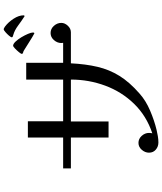

<svg xmlns="http://www.w3.org/2000/svg" viewBox="61 -921 878 1040"><g transform="rotate(-90 500.0 -401.0)"><path d="M896 -508Q896 -489 880.5 -472.5Q865 -456 845 -456H677Q673 -376 658 -312Q643 -248 609 -193Q575 -138 513 -84Q475 -50 421 -27Q367 -4 317 8Q300 12 282.5 15Q265 18 248 18Q226 18 209.5 4Q193 -10 193 -33Q193 -54 208.5 -72Q224 -90 246 -90Q268 -90 284 -72.5Q300 -55 300 -33Q300 -29 299.5 -24.5Q299 -20 298 -15Q393 -47 458 -114Q523 -181 556 -270Q589 -359 589 -456H362V-252H275V-456H108V-498H275V-689H363V-498H589V-698H680V-498H788Q788 -500 787.5 -503Q787 -506 787 -508Q787 -530 803 -548Q819 -566 841 -566Q864 -566 880 -548Q896 -530 896 -508ZM844 -661Q844 -654 839 -654Q834 -656 818.5 -665.5Q803 -675 785.5 -686Q768 -697 754.5 -705.5Q741 -714 739 -714H738Q737 -715 735 -715Q728 -717 728 -722Q728 -726 737.5 -737.5Q747 -749 757.5 -759Q768 -769 772 -769Q782 -769 794.5 -756Q807 -743 818 -724.5Q829 -706 836.5 -688.5Q844 -671 844 -661ZM937 -712Q937 -707 932 -707Q907 -723 881.5 -742Q856 -761 831 -768Q828 -769 823 -770.5Q818 -772 818 -776Q818 -781 827 -791.5Q836 -802 846.5 -811Q857 -820 861 -820Q864 -820 868.5 -817.5Q873 -815 876 -813Q900 -795 918.5 -766.5Q937 -738 937 -712Z"/></g></svg>

Font: Kaisei Decol
Style: Regular
Weight: 400
Designer: Font-Kai, 金井和夫
Foundry: KAZUO KANAI
Version: Version 5.003